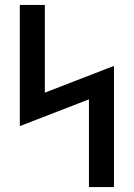

<svg xmlns="http://www.w3.org/2000/svg" viewBox="-20 -755 540 775"><path d="M339 0V-354L60 -246V-735H161V-381L440 -489V0Z"/></svg>

Font: Iosevka Curly Semibold
Style: Regular
Weight: 600
Monospace: yes
Designer: Belleve Invis
Foundry: Belleve Invis
Version: Version 22.1.2; ttfautohint (v1.8.4)